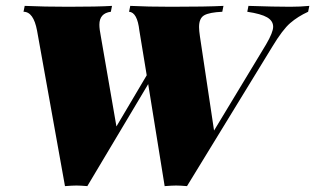

<svg xmlns="http://www.w3.org/2000/svg" viewBox="-20 -628 1072 653"><path d="M1032 -608 1028 -588Q993 -572 967 -549.5Q941 -527 906 -469L616 5Q592 3 579 3Q566 3 540 5L484 -342L277 5Q253 3 240 3Q227 3 201 5L106 -524Q94 -588 60 -588L64 -608Q131 -605 212 -605Q313 -605 361 -608L357 -588Q318 -583 318 -544Q318 -529 323 -504L376 -198L479 -372L454 -524Q447 -586 419 -588L423 -608Q482 -605 562 -605Q683 -605 740 -608L736 -588Q692 -586 674.5 -576Q657 -566 657 -536Q657 -524 660 -504L708 -184L885 -477Q909 -518 909 -537Q909 -557 888.5 -569Q868 -581 821 -588L825 -608Q913 -605 967 -605Q1001 -605 1032 -608Z"/></svg>

Font: Playfair Display SC Black
Style: Italic
Weight: 900
Italic angle: -14°
Designer: Claus Eggers Sørensen
Foundry: Claus Eggers Sørensen
Version: Version 1.200; ttfautohint (v1.6)